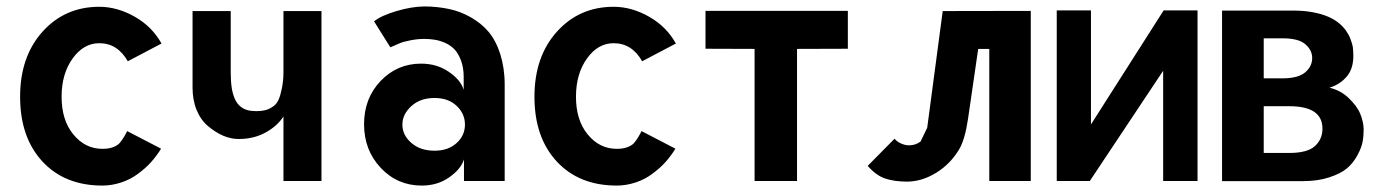

<svg xmlns="http://www.w3.org/2000/svg" viewBox="-20 -558 4250 592"><path d="M374 -369.1 478 -423.8C459 -458 432.1 -485.4 396.5 -505.9C360.8 -526.4 323.7 -537.1 286.1 -537.1C215.3 -537.1 156.7 -511.2 110.8 -460C64.9 -408.7 42 -341.8 42 -259.8C42 -176.8 64.5 -110.4 110.4 -60.5C156.2 -10.7 218.3 14.2 295.9 14.2C315.9 14.2 335.4 10.7 354.5 4.4C373.5 -2 390.1 -10.7 405.3 -22C420.4 -33.2 434.1 -44.9 445.8 -58.1C457.5 -71.3 467.8 -85 476.6 -99.6L372.1 -153.8C369.1 -147.5 365.2 -140.6 361.3 -134.3C357.4 -127.9 353.5 -122.1 348.6 -116.7C343.8 -111.3 336.9 -107.4 328.1 -104C319.3 -100.6 308.1 -99.1 295.9 -99.1C260.3 -99.1 230.5 -113.8 206.1 -143.6C181.6 -173.3 169.9 -212.4 169.9 -259.8C169.9 -307.6 181.6 -346.7 204.1 -377.9C226.6 -409.2 253.9 -424.8 286.1 -424.8C323.7 -424.8 353 -406.2 374 -369.1Z M854 -523.9V-336.4C854 -316.9 852.1 -300.3 849.1 -285.6C846.2 -271 842.8 -259.3 838.9 -250.5C835 -241.7 829.6 -234.9 821.8 -229.5C814 -224.1 805.7 -220.2 797.9 -218.3C790 -216.3 780.8 -215.3 770.5 -215.3C760.3 -215.3 751 -216.3 743.7 -218.3C736.3 -220.2 729 -223.6 722.2 -229C715.3 -234.4 710 -241.2 705.6 -250C701.2 -258.8 697.3 -270.5 694.8 -285.2C692.4 -299.8 691.4 -316.4 691.4 -335.9V-376V-523.9H573.7V-377.9V-288.1C573.7 -263.2 577.6 -240.2 585.9 -219.7C594.2 -199.2 606 -182.1 621.1 -169.4C636.2 -156.7 651.9 -146.5 668 -139.6C684.1 -132.8 699.7 -129.4 715.8 -129.4C746.1 -129.4 773.4 -135.7 797.9 -148.9C822.3 -162.1 840.8 -178.7 854 -198.7V0H971.2V-523.9Z M1319.8 -255.9C1348.6 -255.9 1371.1 -247.6 1388.2 -231.4C1405.3 -215.3 1413.6 -195.8 1413.6 -173.8C1413.6 -151.9 1405.3 -132.8 1388.2 -117.2C1371.1 -101.6 1348.6 -93.3 1319.8 -93.3C1291 -93.3 1267.1 -101.1 1248.5 -117.2C1230 -133.3 1220.7 -151.9 1220.7 -173.8C1220.7 -195.8 1230.5 -214.8 1249 -231.4C1267.6 -248 1291 -255.9 1319.8 -255.9ZM1278.3 -361.8C1229.5 -361.8 1188 -344.2 1153.8 -308.6C1119.6 -272.9 1102.5 -228.5 1102.5 -174.8C1102.5 -121.1 1120.1 -76.2 1154.3 -40C1188.5 -3.9 1230.5 14.2 1280.3 14.2C1312.5 14.2 1340.3 5.9 1364.3 -10.7C1388.2 -27.3 1403.8 -45.4 1410.6 -66.4V0H1536.1V-148.9V-297.4C1536.1 -332 1531.2 -363.3 1522.5 -391.1C1513.7 -418.9 1501.5 -441.9 1486.3 -460C1471.2 -478 1452.6 -492.7 1431.2 -504.9C1409.7 -517.1 1387.7 -525.4 1364.3 -530.3C1340.8 -535.2 1315.9 -538.1 1289.1 -538.1C1263.2 -538.1 1234.4 -533.2 1202.6 -523.9C1170.9 -514.6 1147.9 -503.9 1133.3 -492.2L1183.6 -412.1C1196.3 -417.5 1206.1 -421.9 1212.9 -424.8C1219.7 -427.7 1230.5 -430.7 1245.1 -433.6C1259.8 -436.5 1273.9 -438 1289.1 -438C1300.3 -438 1310.5 -437 1320.3 -435.5C1330.1 -434.1 1341.3 -430.7 1352.5 -425.8C1363.8 -420.9 1374 -413.6 1381.8 -405.3C1389.6 -397 1396 -385.7 1401.4 -371.6C1406.7 -357.4 1409.7 -340.3 1409.7 -321.3V-281.2C1403.3 -302.2 1387.7 -320.3 1363.3 -336.9C1338.9 -353.5 1310.5 -361.8 1278.3 -361.8Z M1960 -369.1 2064 -423.8C2044.9 -458 2018.1 -485.4 1982.4 -505.9C1946.8 -526.4 1909.7 -537.1 1872.1 -537.1C1801.3 -537.1 1742.7 -511.2 1696.8 -460C1650.9 -408.7 1627.9 -341.8 1627.9 -259.8C1627.9 -176.8 1650.4 -110.4 1696.3 -60.5C1742.2 -10.7 1804.2 14.2 1881.8 14.2C1901.9 14.2 1921.4 10.7 1940.4 4.4C1959.5 -2 1976.1 -10.7 1991.2 -22C2006.3 -33.2 2020 -44.9 2031.7 -58.1C2043.5 -71.3 2053.7 -85 2062.5 -99.6L1958 -153.8C1955.1 -147.5 1951.2 -140.6 1947.3 -134.3C1943.4 -127.9 1939.5 -122.1 1934.6 -116.7C1929.7 -111.3 1922.9 -107.4 1914.1 -104C1905.3 -100.6 1894 -99.1 1881.8 -99.1C1846.2 -99.1 1816.4 -113.8 1792 -143.6C1767.6 -173.3 1755.9 -212.4 1755.9 -259.8C1755.9 -307.6 1767.6 -346.7 1790 -377.9C1812.5 -409.2 1839.8 -424.8 1872.1 -424.8C1909.7 -424.8 1939 -406.2 1960 -369.1Z M2155.3 -524.4V-407.7L2306.6 -407.2V0H2437.5V-407.2L2594.2 -407.7V-524.4Z M3158.2 0V-524.4L2886.7 -523.9L2838.9 -164.1L2818.4 -121.6C2808.1 -113.8 2796.4 -109.9 2782.2 -109.9C2773.9 -109.9 2765.1 -112.3 2756.8 -116.2C2748.5 -120.1 2742.2 -125 2738.3 -130.4L2655.3 -46.4C2672.4 -27.3 2689.9 -14.2 2708.5 -7.8C2727.1 -1.5 2749.5 2 2776.4 2C2807.1 2 2837.4 -7.3 2866.7 -25.4C2896 -43.5 2919.4 -67.4 2937.5 -97.7C2949.2 -117.2 2958.5 -148.9 2964.8 -191.9L2996.1 -407.2H3030.3V0Z M3238.3 -525.9V0H3340.3L3566.4 -339.8V0H3672.4V-525.9H3567.9L3343.8 -174.3V-525.9Z M3876.5 -230.5H3955.1C4023.9 -230.5 4057.6 -207.5 4057.6 -161.1C4057.6 -139.6 4049.8 -121.6 4034.2 -107.4C4018.6 -93.3 3992.2 -86.4 3955.1 -86.4H3876.5ZM3876.5 -439.9H3933.6C3966.8 -439.9 3990.2 -434.1 4004.4 -421.9C4018.6 -409.7 4025.9 -396 4025.9 -378.9C4025.9 -361.8 4018.6 -347.2 4004.4 -335C3990.2 -322.8 3966.8 -316.4 3933.6 -316.4H3876.5ZM3748 -525.4V0.5H3997.1C4027.8 0.5 4055.2 -3.4 4078.6 -11.2C4102.1 -19 4120.1 -27.8 4133.3 -39.1C4146.5 -50.3 4156.7 -63.5 4165 -78.6C4173.3 -93.8 4178.7 -107.4 4181.2 -120.1C4183.6 -132.8 4184.6 -145.5 4184.6 -158.2C4184.6 -173.3 4181.2 -189.5 4174.3 -206.5C4167.5 -223.6 4155.3 -239.3 4138.7 -255.4C4122.1 -271.5 4102.1 -282.2 4079.1 -287.6C4101.6 -294.4 4119.1 -306.2 4132.8 -322.3C4146.5 -338.4 4152.8 -359.9 4152.8 -386.2C4152.8 -394.5 4152.3 -402.8 4151.4 -411.1C4150.4 -419.4 4147.5 -428.2 4144 -437.5C4140.6 -446.8 4135.7 -455.6 4129.9 -463.9C4124 -472.2 4116.7 -480 4106.9 -487.8C4097.2 -495.6 4085.9 -502 4073.2 -507.3C4060.5 -512.7 4044.9 -517.1 4026.4 -520.5C4007.8 -523.9 3987.8 -525.4 3965.3 -525.4Z"/></svg>

Font: Tuffy
Style: Bold
Weight: 700
Designer: Thatcher Ulrich, Karoly Barta, Michael Everson
Version: Version 001.270